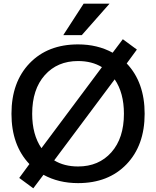

<svg xmlns="http://www.w3.org/2000/svg" viewBox="-20 -980 844 1038"><path d="M432 -960H572L422 -790H322ZM215 -35 160 38 84 -18 139 -93Q42 -195 42 -365Q42 -536 140 -638Q238 -740 402 -740Q507 -740 589 -695L644 -768L720 -712L665 -637Q762 -535 762 -365Q762 -194 664 -92Q566 10 402 10Q297 10 215 -35ZM273 -113Q327 -80 402 -80Q514 -80 582 -156.5Q650 -233 650 -365Q650 -478 600 -551ZM204 -179 531 -617Q477 -650 402 -650Q290 -650 222 -573.5Q154 -497 154 -365Q154 -252 204 -179Z"/></svg>

Font: M PLUS 1p Medium
Style: Regular
Weight: 500
Version: Version 1.062